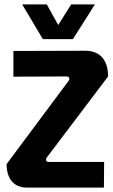

<svg xmlns="http://www.w3.org/2000/svg" viewBox="-20 -853 514 874"><path d="M454 -116H200C189 -116 187 -128 193 -136L472 -505C472 -573 441 -622 368 -622L41 -621V-504L284 -505C295 -505 299 -495 293 -486L10 -106C10 -43 40 1 103 1H453ZM175 -675H312L412 -833H304L245 -739L193 -833H81Z"/></svg>

Font: Gemini
Style: Regular
Weight: 700
Designer: Pushpananda Ekanayake, Sol Matas, Kosala Senevirathne
Foundry: Mooniak
Version: Version 1.000;PS 1.0;hotconv 1.0.86;makeotf.lib2.5.63406